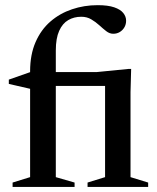

<svg xmlns="http://www.w3.org/2000/svg" viewBox="-20 -742 624 762"><path d="M424.5 -401H121L102 -389L15 -409V-426L109 -459L142 -456H364L490.5 -468.5H500.5L498 -376.5V-39L568 -17.5V0H327.5V-17.5L397 -39V-424ZM201.5 -39 276 -17.5V0H30V-17.5L99.5 -39V-459Q99.5 -525 121 -574.5Q142.5 -624 180 -656.5Q217.5 -689 265.8 -705.2Q314 -721.5 367.5 -721.5Q408.5 -721.5 433.2 -713Q458 -704.5 469.2 -690.5Q480.5 -676.5 480.5 -660Q480.5 -645.5 473.8 -633.8Q467 -622 455.5 -615Q444 -608 429.5 -608Q415 -608 401.8 -618.2Q388.5 -628.5 374 -641.8Q359.5 -655 342.2 -665.2Q325 -675.5 302.5 -675.5Q273.5 -675.5 250.8 -662.2Q228 -649 214.8 -619.5Q201.5 -590 201.5 -541.5Z"/></svg>

Font: Newsreader 36pt Medium
Style: Regular
Weight: 500
Designer: Hugues Gentile
Foundry: Production Type
Version: Version 1.003